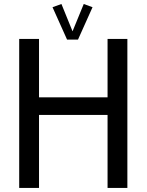

<svg xmlns="http://www.w3.org/2000/svg" viewBox="-20 -917 715 937"><path d="M601.6 0H504.9V-356H170.4V0H73.7V-727.1H170.4V-441.9H504.9V-727.1H601.6ZM279.8 -897.5 334 -764.2 388.7 -897.5 431.6 -881.8 360.8 -724.1 361.3 -723.6H306.6L307.1 -724.1L236.3 -881.8Z"/></svg>

Font: SG Kara Bold
Style: Regular
Weight: 400
Designer: Damoon Khanjanzadeh
Version: Version 1.000